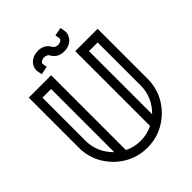

<svg xmlns="http://www.w3.org/2000/svg" viewBox="-230 -964 1095 1095"><g transform="rotate(-45 317.0 -417.0)"><path d="M164.1 -116.2V-625.5H94.2V-277.8Q94.2 -230 113 -188.5Q131.8 -147 164.1 -116.2ZM469.7 -116.2Q502 -147 520.8 -188.5Q539.6 -230 539.6 -277.8V-625.5H469.7ZM316.9 0Q240.2 0 177.2 -37.6Q114.3 -75.2 76.7 -138.2Q39.1 -201.2 39.1 -277.8V-680.7H219.7V-77.6Q264.6 -55.2 316.9 -55.2Q369.1 -55.2 414.1 -77.6V-680.7H594.7V-277.8Q594.7 -201.2 557.1 -138.2Q519.5 -75.2 456.5 -37.6Q393.6 0 316.9 0ZM186 -722.7Q179.7 -754.4 179.7 -761.2Q179.7 -779.8 192.4 -799.1Q205.1 -818.4 232.9 -828.1Q249 -833 264.2 -833Q316.4 -833 339.4 -790Q344.7 -781.2 357.4 -776.9Q362.8 -774.9 369.6 -774.9Q376.5 -774.9 384.3 -777.3Q402.8 -783.7 402.8 -795.9L397.5 -824.2L447.8 -834L452.6 -808.6Q454.1 -802.2 454.1 -795.9Q454.1 -777.3 441.4 -757.8Q428.7 -738.3 400.9 -728.5Q385.3 -723.6 370.6 -723.6Q317.4 -723.6 294.4 -766.6Q289.1 -775.4 276.4 -779.8Q270.5 -781.7 263.7 -781.7Q256.8 -781.7 249.5 -779.8Q231 -772.5 231 -760.7L236.3 -732.9Z"/></g></svg>

Font: X Company
Style: Regular
Weight: 400
Designer: GGBotNet
Foundry: GGBotNet
Version: 0.90